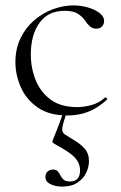

<svg xmlns="http://www.w3.org/2000/svg" viewBox="-20 -415 447 710"><path d="M230 12Q162 12 119.5 -17.5Q77 -47 57 -92.5Q37 -138 37 -185Q37 -235 56 -274Q75 -313 106.5 -340Q138 -367 176 -381Q214 -395 251 -395Q279 -395 305 -387.5Q331 -380 348 -367Q365 -354 365 -338Q365 -326 357.5 -317.5Q350 -309 336 -309Q322 -309 312 -318Q302 -327 296 -337Q284 -354 267.5 -364.5Q251 -375 219 -375Q158 -375 126 -330.5Q94 -286 94 -214Q94 -163 112 -118.5Q130 -74 167.5 -46.5Q205 -19 265 -19Q291 -19 318.5 -26.5Q346 -34 368 -54Q371 -56 374.5 -52Q378 -48 375 -46Q341 -15 306 -1.5Q271 12 230 12ZM226 2Q213 41 210.5 57.5Q208 74 219 81.5Q230 89 255 104Q276 116 292.5 134Q309 152 309 181Q309 202 299 223.5Q289 245 267 260Q245 275 210 275Q185 275 166.5 266Q148 257 148 239Q148 226 156.5 219Q165 212 176 212Q188 212 193.5 218.5Q199 225 203.5 234Q208 243 215.5 249.5Q223 256 239 256Q276 256 276 215Q276 189 257.5 168.5Q239 148 190 122Q175 114 174 110Q173 106 180 91Q187 74 191 63.5Q195 53 200 40Q205 27 214 1Z"/></svg>

Font: Cormorant Garamond Light
Style: Regular
Weight: 300
Designer: Christian Thalmann (Catharsis Fonts)
Foundry: Catharsis Fonts
Version: Version 4.001